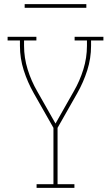

<svg xmlns="http://www.w3.org/2000/svg" viewBox="-20 -914 540 934"><path d="M158 0V-18H240V-292L144 -461Q114 -514 95.5 -572Q77 -630 77 -691V-717H17V-735H157V-717H97V-691Q97 -633 114.5 -576.5Q132 -520 161 -470L250 -313L339 -470Q368 -520 385.5 -576.5Q403 -633 403 -691V-717H343V-735H483V-717H423V-691Q423 -630 404.5 -572Q386 -514 356 -461L260 -292V-18H342V0ZM100 -876V-894H400V-876Z"/></svg>

Font: Iosevka Curly Slab Thin
Style: Regular
Weight: 100
Monospace: yes
Designer: Belleve Invis
Foundry: Belleve Invis
Version: Version 22.1.2; ttfautohint (v1.8.4)